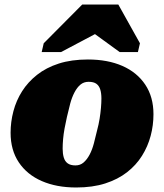

<svg xmlns="http://www.w3.org/2000/svg" viewBox="-20 -818 728 852"><path d="M411 -240Q418 -266 422 -291Q426 -316 428 -339Q430 -362 430 -381Q430 -404 425 -420.5Q420 -437 408 -446Q396 -455 373 -455Q352 -455 337 -442.5Q322 -430 310.5 -408Q299 -386 291.5 -358Q284 -330 277 -299Q271 -273 266.5 -248Q262 -223 260 -200.5Q258 -178 258 -158Q258 -136 263 -119Q268 -102 280.5 -93Q293 -84 315 -84Q336 -84 351 -97Q366 -110 377.5 -131.5Q389 -153 396.5 -181.5Q404 -210 411 -240ZM27 -229Q27 -277 39.5 -324.5Q52 -372 78 -413Q104 -454 144.5 -486Q185 -518 241 -536Q297 -554 370 -554Q458 -554 523 -525.5Q588 -497 624.5 -442.5Q661 -388 661 -311Q661 -262 648.5 -215Q636 -168 610 -126.5Q584 -85 543.5 -53.5Q503 -22 447 -4Q391 14 318 14Q231 14 165.5 -14.5Q100 -43 63.5 -97.5Q27 -152 27 -229ZM505 -798H345L174 -626L165 -587H251L457 -696H361L511 -587H592L601 -626Z"/></svg>

Font: Roboto Serif 20pt Black
Style: Italic
Weight: 900
Italic angle: -10°
Version: Version 1.008